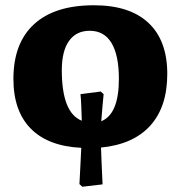

<svg xmlns="http://www.w3.org/2000/svg" viewBox="-20 -549 687 730"><path d="M293 161 282 151Q284 108 286 74.5Q288 41 289 13Q163 7 97 -60Q31 -127 31 -249Q31 -385 109.5 -457Q188 -529 337 -529Q473 -529 544.5 -462Q616 -395 616 -268Q616 -143 551.5 -71.5Q487 0 364 12Q365 41 366.5 75.5Q368 110 370 152ZM365 -88Q432 -115 432 -249Q432 -339 404 -385.5Q376 -432 321 -432Q270 -432 242.5 -393.5Q215 -355 215 -282Q215 -120 291 -90Q290 -119 289 -146Q288 -173 286 -191L363 -201L374 -191Q372 -173 369.5 -143Q367 -113 365 -88Z"/></svg>

Font: Literata 12pt ExtraBold
Style: Regular
Weight: 800
Designer: Latin by Veronika Burian and Jose Scaglione. Greek by Irene Vlachou. Cyrillic by Vera Evstafieva.
Foundry: TypeTogether
Version: Version 3.002